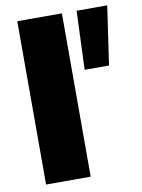

<svg xmlns="http://www.w3.org/2000/svg" viewBox="-81 -766 606 822"><g transform="rotate(-10 221.5 -355.0)"><path d="M300 -455 310 -710H443L406 -455ZM52 0V-710H246V0Z"/></g></svg>

Font: Special Gothic Extended Bold
Style: Regular
Weight: 700
Width: 7
Designer: Alistair McCready
Foundry: Monolith
Version: Version 1.000; ttfautohint (v1.8.4.7-5d5b)